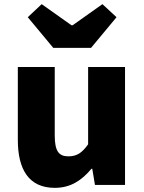

<svg xmlns="http://www.w3.org/2000/svg" viewBox="-20 -892 694 926"><path d="M244 14C321 14 374 -22 421 -78H425L438 0H583V-569H405V-196C375 -154 350 -138 310 -138C265 -138 244 -161 244 -239V-569H66V-217C66 -75 119 14 244 14ZM237 -661H419L542 -809L474 -872L330 -770H325L181 -872L114 -809Z"/></svg>

Font: Noto Sans CJK HK Black
Style: Regular
Weight: 900
Designer: Ryoko NISHIZUKA 西塚涼子 (kana, bopomofo & ideographs); Paul D. Hunt (Latin, Greek & Cyrillic); Sandoll Communications 산돌커뮤니
Foundry: Adobe
Version: Version 2.004;hotconv 1.0.118;makeotfexe 2.5.65603